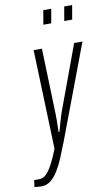

<svg xmlns="http://www.w3.org/2000/svg" viewBox="-165 -772 577 1003"><g transform="rotate(-10 123.5 -270.5)"><path d="M-29 182Q-36 182 -46.5 181Q-57 180 -66 179L-61 143H-33Q-13 143 4 126Q21 109 38 76.5Q55 44 72 0L54 -526H98L109 -182Q110 -168 109.5 -152Q109 -136 109 -119Q109 -102 108 -83H113Q116 -94 119.5 -107Q123 -120 127 -133.5Q131 -147 135 -160Q139 -173 142 -182L269 -526H313L125 -27Q109 15 93 53Q77 91 59 120Q41 149 19.5 165.5Q-2 182 -29 182ZM127 -648 140 -723H182L169 -648ZM238 -648 251 -723H293L280 -648Z"/></g></svg>

Font: Archivo ExtraCondensed Thin
Style: Italic
Weight: 250
Width: 2
Italic angle: -10°
Designer: Hector Gatti
Foundry: Omnibus-Type
Version: Version 2.001